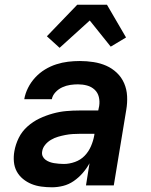

<svg xmlns="http://www.w3.org/2000/svg" viewBox="-20 -787 640 815"><path d="M201 8Q178 8 155.5 5Q133 2 113.5 -6Q94 -14 77.5 -27.5Q61 -41 51 -59.5Q41 -78 39 -100.5Q37 -123 41 -145Q46 -174 59.5 -201.5Q73 -229 96.5 -250Q120 -271 147.5 -284Q175 -297 204 -305Q233 -313 261 -315.5Q289 -318 318 -318H397L401 -337Q404 -357 399.5 -375.5Q395 -394 381.5 -406.5Q368 -419 349.5 -424Q331 -429 311 -429Q295 -429 278 -426.5Q261 -424 244.5 -416.5Q228 -409 215.5 -395.5Q203 -382 200 -366H83Q87 -390 99 -414Q111 -438 129.5 -458Q148 -478 171 -492Q194 -506 219 -514Q244 -522 269 -525Q294 -528 319 -528Q348 -528 377 -523.5Q406 -519 431 -508Q456 -497 476 -478Q496 -459 507 -433.5Q518 -408 519.5 -379Q521 -350 516 -321L463 0H345L360 -94Q348 -72 331 -52.5Q314 -33 293 -18.5Q272 -4 248 2Q224 8 201 8ZM251 -91Q274 -91 298 -99.5Q322 -108 339 -125.5Q356 -143 366 -166Q376 -189 380 -212L381 -219H318Q303 -219 288 -218Q273 -217 257.5 -214Q242 -211 226.5 -206.5Q211 -202 196.5 -193.5Q182 -185 171.5 -172Q161 -159 159 -144Q157 -133 161 -124Q165 -115 173 -109Q181 -103 190.5 -99.5Q200 -96 209.5 -94.5Q219 -93 230 -92Q241 -91 251 -91ZM233 -584 179 -633 308 -767H434L515 -628L450 -589L361 -700Z"/></svg>

Font: Iosevka Extended Oblique
Style: Bold
Weight: 700
Width: 7
Italic angle: -9°
Monospace: yes
Designer: Belleve Invis
Foundry: Belleve Invis
Version: Version 32.5.0; ttfautohint (v1.8.4)